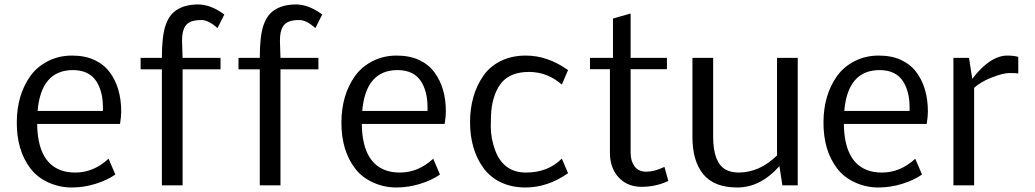

<svg xmlns="http://www.w3.org/2000/svg" viewBox="-20 -830 4636 860"><path d="M440.9 -350.1Q440.9 -419.9 411.6 -465.8Q379.4 -515.6 307.1 -516.1Q164.1 -516.1 148.4 -333H440.9ZM146.5 -274.9Q148.4 -108.9 249 -68.8Q278.3 -57.1 316.9 -57.1Q399.4 -57.1 466.3 -119.1L496.6 -48.3Q460.4 -22.9 408 -6.6Q355.5 9.8 301 9.8Q246.6 9.8 196.8 -12.7Q146.5 -35.6 116.2 -75.7Q54.7 -156.2 55.2 -282.2Q55.7 -404.8 116.2 -489.7Q146.5 -531.7 195.3 -556.4Q244.1 -581.1 302.5 -581.1Q360.8 -581.1 403.1 -561.3Q445.3 -541.5 471.2 -506.8Q522.9 -437.5 522.9 -330.1Q522.9 -308.1 517.6 -274.9Z M795.4 -646.5 797.9 -570.8H967.8V-519.5H797.9V0H705.1V-519.5H609.9V-570.8H705.1Q705.1 -668.9 721.7 -716.8Q737.3 -762.7 769.5 -784.2Q807.1 -809.6 866.7 -810.1Q923.8 -810.1 984.9 -765.1L954.1 -704.1Q914.1 -740.2 883.3 -740.2Q852.5 -740.2 835.4 -733.2Q818.4 -726.1 809.6 -712.4Q794.9 -689.5 795.4 -646.5Z M1233.9 -646.5 1236.3 -570.8H1406.2V-519.5H1236.3V0H1143.6V-519.5H1048.3V-570.8H1143.6Q1143.6 -668.9 1160.2 -716.8Q1175.8 -762.7 1208 -784.2Q1245.6 -809.6 1305.2 -810.1Q1362.3 -810.1 1423.3 -765.1L1392.6 -704.1Q1352.5 -740.2 1321.8 -740.2Q1291 -740.2 1273.9 -733.2Q1256.8 -726.1 1248 -712.4Q1233.4 -689.5 1233.9 -646.5Z M1895 -350.1Q1895 -419.9 1865.7 -465.8Q1833.5 -515.6 1761.2 -516.1Q1618.2 -516.1 1602.5 -333H1895ZM1600.6 -274.9Q1602.5 -108.9 1703.1 -68.8Q1732.4 -57.1 1771 -57.1Q1853.5 -57.1 1920.4 -119.1L1950.7 -48.3Q1914.6 -22.9 1862.1 -6.6Q1809.6 9.8 1755.1 9.8Q1700.7 9.8 1650.9 -12.7Q1600.6 -35.6 1570.3 -75.7Q1508.8 -156.2 1509.3 -282.2Q1509.8 -404.8 1570.3 -489.7Q1600.6 -531.7 1649.4 -556.4Q1698.2 -581.1 1756.6 -581.1Q1814.9 -581.1 1857.2 -561.3Q1899.4 -541.5 1925.3 -506.8Q1977.1 -437.5 1977.1 -330.1Q1977.1 -308.1 1971.7 -274.9Z M2197.8 -157.2Q2234.9 -57.1 2335.9 -57.1Q2434.1 -57.1 2496.6 -119.6L2524.4 -54.2Q2433.1 9.8 2333.5 9.8Q2271.5 9.8 2222.7 -13.7Q2174.3 -37.1 2145 -78.1Q2085.4 -161.1 2085.4 -283.2Q2085.9 -406.2 2145.5 -491.2Q2174.8 -533.2 2223.6 -557.1Q2272.5 -581.1 2335 -581.1Q2433.1 -581.1 2524.4 -516.1L2496.6 -451.2Q2431.2 -507.8 2349.6 -507.8Q2268.1 -507.8 2228 -461.4Q2210 -440.4 2198.5 -410.6Q2187 -380.9 2182.6 -350.1Q2178.2 -319.3 2178.2 -264.6Q2178.2 -210 2197.8 -157.2Z M2973.6 -19.5Q2918 6.8 2854 6.8Q2790 6.8 2751 -35.4Q2711.9 -77.6 2711.9 -146.5V-520H2622.6V-570.8H2725.6V-747.1L2804.7 -769.5V-570.8H2967.3V-520H2804.7V-145.5Q2804.7 -109.4 2822 -85.2Q2839.4 -61 2875.5 -61Q2911.6 -61 2956.1 -82.5Z M3287.6 -57.1Q3382.3 -57.1 3460.4 -133.8V-570.8H3553.2V0H3484.4L3471.2 -85.9Q3386.2 9.8 3282.5 9.8Q3178.7 9.8 3130.1 -49.6Q3081.5 -108.9 3081.5 -215.8V-570.8H3174.3V-215.8Q3174.8 -101.6 3230.5 -70.3Q3253.9 -57.6 3287.6 -57.1Z M4054.2 -350.1Q4054.2 -419.9 4024.9 -465.8Q3992.7 -515.6 3920.4 -516.1Q3777.3 -516.1 3761.7 -333H4054.2ZM3759.8 -274.9Q3761.7 -108.9 3862.3 -68.8Q3891.6 -57.1 3930.2 -57.1Q4012.7 -57.1 4079.6 -119.1L4109.9 -48.3Q4073.7 -22.9 4021.2 -6.6Q3968.8 9.8 3914.3 9.8Q3859.9 9.8 3810.1 -12.7Q3759.8 -35.6 3729.5 -75.7Q3668 -156.2 3668.5 -282.2Q3668.9 -404.8 3729.5 -489.7Q3759.8 -531.7 3808.6 -556.4Q3857.4 -581.1 3915.8 -581.1Q3974.1 -581.1 4016.4 -561.3Q4058.6 -541.5 4084.5 -506.8Q4136.2 -437.5 4136.2 -330.1Q4136.2 -308.1 4130.9 -274.9Z M4492.2 -581.1Q4520 -581.1 4541 -575.2V-501Q4531.2 -502.9 4502 -502.9Q4472.7 -502.9 4421.6 -482.7Q4370.6 -462.4 4343.3 -436.5V0H4250.5V-570.8H4320.3L4335 -477.1Q4415 -581.1 4492.2 -581.1Z"/></svg>

Font: Dhyana
Style: Regular
Weight: 400
Foundry: Vernon Adams
Version: Version 1.002; ttfautohint (v0.8.51-6076)